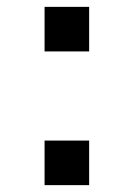

<svg xmlns="http://www.w3.org/2000/svg" viewBox="-20 -540 390 560"><path d="M110 -390V-520H240V-390ZM110 0V-130H240V0Z"/></svg>

Font: M PLUS 1 Medium
Style: Regular
Weight: 500
Designer: Coji Morishita
Foundry: UNDERFOREST DESIGN
Version: Version 1.001